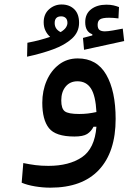

<svg xmlns="http://www.w3.org/2000/svg" viewBox="-20 -615 626 869"><path d="M208 234.4Q173.3 234.4 138.4 228.5Q103.5 222.7 78.1 211.9L85.4 123Q114.3 128.9 140.4 132.3Q166.5 135.7 199.2 135.7Q292.5 135.7 350.6 96.7Q408.7 57.6 416.5 -41.5H403.3Q392.6 -20 374.3 -8.5Q356 2.9 316.9 2.9Q231.4 2.9 201.4 -35.2Q171.4 -73.2 171.4 -149.9Q171.4 -204.1 191.2 -249.8Q210.9 -295.4 247.1 -323Q283.2 -350.6 332 -350.6Q418.5 -350.6 460.9 -276.9Q503.4 -203.1 503.4 -76.7Q503.4 72.8 428 153.6Q352.5 234.4 208 234.4ZM102.5 -358.4 104 -421.4Q136.7 -427.7 162.1 -434.6Q187.5 -441.4 207 -448.2Q193.8 -459.5 185.8 -476.1Q177.7 -492.7 177.7 -514.2Q177.7 -551.3 202.1 -573Q226.6 -594.7 258.8 -594.7Q293.9 -594.7 315.9 -573.5Q337.9 -552.2 337.9 -511.7Q337.9 -469.7 305.7 -440.4Q273.4 -411.1 220 -391.6Q166.5 -372.1 102.5 -358.4ZM360.4 -389.6 355.5 -443.4 397.9 -454.6V-460Q365.7 -471.2 365.7 -514.6Q365.7 -552.7 392.6 -573.2Q419.4 -593.8 461.4 -593.8Q480.5 -593.8 493.9 -590.6Q507.3 -587.4 518.6 -583L516.1 -531.7Q491.7 -534.7 473.6 -534.7Q444.3 -534.7 433.1 -527.6Q421.9 -520.5 421.9 -502.9Q421.9 -485.8 430.2 -479.5Q438.5 -473.1 454.6 -473.1Q467.3 -473.1 491.5 -477.3Q515.6 -481.4 535.6 -485.4L542 -429.2ZM416.5 -107.9Q412.6 -182.1 391.6 -214.6Q370.6 -247.1 330.6 -247.1Q296.9 -247.1 277.1 -223.1Q257.3 -199.2 257.3 -160.2Q257.3 -123.5 273.2 -111.3Q289.1 -99.1 338.4 -99.1Q359.4 -99.1 377.7 -101.3Q396 -103.5 416.5 -107.9ZM254.4 -469.7Q272 -480.5 278.6 -491Q285.2 -501.5 285.2 -511.2Q285.2 -526.4 277.3 -533.7Q269.5 -541 256.8 -541Q227.5 -541 227.5 -510.7Q227.5 -482.9 254.4 -469.7Z"/></svg>

Font: CaskaydiaMono NF
Style: Regular
Weight: 400
Designer: Aaron Bell
Foundry: Saja Typeworks
Version: Version 2111.001; ttfautohint (v1.8.4);Nerd Fonts 3.1.1